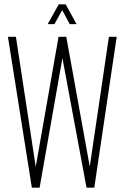

<svg xmlns="http://www.w3.org/2000/svg" viewBox="-20 -872 580 892"><path d="M382 0 270 -602 164 0H128L17 -700V-701H54L146 -97L252 -701H288L397 -98L486 -701H522V-700L418 0ZM304 -760 269 -825 233 -760H202V-761L253 -852H284H285L335 -761V-760Z"/></svg>

Font: Foldit Thin ExtraLight
Style: Regular
Weight: 250
Version: Version 1.003